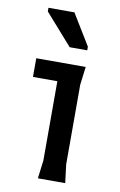

<svg xmlns="http://www.w3.org/2000/svg" viewBox="-84 -782 518 830"><g transform="rotate(10 175.0 -367.0)"><path d="M143 0 153 -80V-428H46V-510H263L253 -430V-80L263 0ZM180 -582 60 -718V-734H174L257 -598V-582Z"/></g></svg>

Font: AR One Sans Medium
Style: Regular
Weight: 500
Designer: Niteesh Yadav
Foundry: Niteesh Yadav
Version: Version 1.001;gftools[0.9.33]